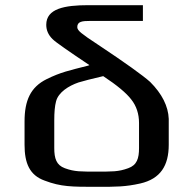

<svg xmlns="http://www.w3.org/2000/svg" viewBox="-20 -713 748 743"><path d="M330 -632H533V-693H323C230 -693 159 -680 159 -617C159 -596 167 -578 183 -562C196 -549 244 -516 326 -461L321 -459C247 -440 216 -434 161 -407C98 -376 75 -324 75 -243V-153C75 -82 94 -35 153 -14C216 10 258 10 354 10C430 10 465 10 523 -3C601 -21 633 -72 633 -153V-253C631 -302 607 -350 561 -396C533 -421 465 -470 358 -541C327 -561 306 -576 295 -585C284 -594 279 -601 279 -608C279 -630 298 -632 330 -632ZM518 -140C518 -100 510 -74 476 -62C438 -48 413 -49 354 -49C294 -49 269 -48 231 -62C198 -74 190 -100 190 -140V-247C190 -278 192 -303 197 -321C206 -356 246 -381 284 -394C304 -400 335 -408 378 -418H380C433 -383 469 -353 488 -328C508 -303 518 -272 518 -237Z"/></svg>

Font: Gamestation Extended
Style: Regular
Weight: 400
Width: 7
Designer: Jonas Hecksher
Foundry: Jonas Hecksher, Playtypeª, e-types AS
Version: Version 1.003